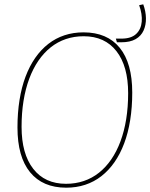

<svg xmlns="http://www.w3.org/2000/svg" viewBox="-20 -860 697 890"><path d="M287 10Q178 10 119.5 -61.5Q61 -133 61 -269Q61 -337 70.5 -396.5Q80 -456 98.5 -505Q117 -554 143.5 -592Q170 -630 204 -656.5Q238 -683 279 -696.5Q320 -710 367 -710Q477 -710 535 -638.5Q593 -567 593 -431Q593 -363 583.5 -303.5Q574 -244 555.5 -195Q537 -146 510.5 -108Q484 -70 450 -43.5Q416 -17 375 -3.5Q334 10 287 10ZM286 -8Q330 -8 368.5 -21Q407 -34 439 -59.5Q471 -85 496 -121.5Q521 -158 538.5 -205Q556 -252 565 -308Q574 -364 574 -428Q574 -553 520 -622.5Q466 -692 368 -692Q324 -692 285.5 -679Q247 -666 215 -640.5Q183 -615 158 -578.5Q133 -542 115.5 -495Q98 -448 89 -392Q80 -336 80 -272Q80 -147 134 -77.5Q188 -8 286 -8ZM522 -664 517 -681H543Q588 -681 611 -702.5Q634 -724 637 -759.5Q640 -795 625 -836L644 -840Q656 -807 656.5 -775.5Q657 -744 645.5 -718.5Q634 -693 608.5 -678.5Q583 -664 542 -664Z"/></svg>

Font: Georama ExtraCondensed Thin Thin
Style: Italic
Weight: 250
Italic angle: -9°
Version: Version 1.001